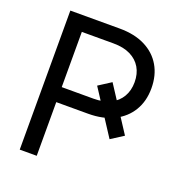

<svg xmlns="http://www.w3.org/2000/svg" viewBox="-132 -836 873 944"><g transform="rotate(20 305.0 -364.0)"><path d="M391.1 -467.8 538.6 -241.2 473.1 -199.2 325.7 -425.8ZM75.7 0V-727.5H334Q412.1 -727.5 467.3 -699.7Q522.5 -671.9 551.8 -621.8Q581.1 -571.8 581.1 -504.4Q581.1 -437 551 -387Q521 -336.9 465.1 -308.8Q409.2 -280.8 331.1 -280.8H126V-359.4H330.6Q382.8 -359.4 418.9 -377.4Q455.1 -395.5 474.1 -428.2Q493.2 -460.9 493.2 -504.4Q493.2 -548.3 474.1 -580.6Q455.1 -612.8 418.9 -630.6Q382.8 -648.4 330.6 -648.4H164.6V0Z"/></g></svg>

Font: Inter 28pt
Style: Regular
Weight: 400
Designer: Rasmus Andersson
Foundry: rsms
Version: Version 4.001;git-66647c0bb